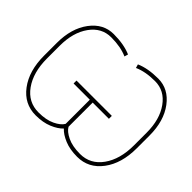

<svg xmlns="http://www.w3.org/2000/svg" viewBox="-147 -978 1246 1246"><g transform="rotate(45 475.5 -355.5)"><path d="M903.3 -418.9V-302.7Q903.3 -163.6 837.9 -76.7Q772.5 10.3 668.5 10.3Q601.1 10.3 552.5 -10Q503.9 -30.3 478 -58.6Q451.7 -30.3 402.8 -10Q354 10.3 287.6 10.3Q183.1 10.3 117.9 -76.7Q52.7 -163.6 52.7 -302.7V-418.9Q52.7 -552.7 115.7 -637Q178.7 -721.2 273.4 -721.2Q368.2 -721.2 432.6 -692.9L425.3 -667.5Q364.3 -694.8 276.9 -694.8Q189 -694.8 134 -617.9Q79.1 -541 79.1 -419.9V-302.7Q79.1 -175.8 136 -95.9Q192.9 -16.1 287.6 -16.1Q356.9 -16.1 402.8 -38.1Q448.7 -60.1 464.8 -88.4V-310.1H315.9V-336.9H640.1V-310.1H491.2V-88.4Q506.8 -60.1 552.7 -38.1Q598.6 -16.1 668.5 -16.1Q762.7 -16.1 819.8 -95.9Q877 -175.8 877 -302.7V-419.9Q877 -541 821.8 -617.9Q766.6 -694.8 678.7 -694.8Q590.8 -694.8 530.8 -667.5L523.4 -692.9Q587.4 -721.2 682.1 -721.2Q776.9 -721.2 840.1 -637Q903.3 -552.7 903.3 -418.9Z"/></g></svg>

Font: Roboto-Thin
Style: Regular
Weight: 250
Designer: Google
Version: Version 1.100141; 2013; ttfautohint (v0.94.14-c901) -l 8 -r 